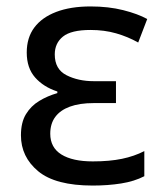

<svg xmlns="http://www.w3.org/2000/svg" viewBox="-20 -566 510 596"><path d="M268 10Q152 10 98.5 -34.5Q45 -79 45 -146Q45 -186 60.5 -211.5Q76 -237 101.5 -252.5Q127 -268 158 -277V-282Q115 -296 89 -325.5Q63 -355 63 -403Q63 -449 86.5 -480.5Q110 -512 154.5 -529Q199 -546 261 -546Q317 -546 362.5 -534.5Q408 -523 437 -507L409 -434Q377 -452 340.5 -462.5Q304 -473 261 -473Q201 -473 175.5 -452.5Q150 -432 150 -397Q150 -351 186.5 -332.5Q223 -314 271 -314H340V-246H271Q227 -246 197 -235Q167 -224 151.5 -203Q136 -182 136 -151Q136 -108 170.5 -86.5Q205 -65 268 -65Q320 -65 358.5 -73Q397 -81 428 -97V-19Q397 -3 356 3.5Q315 10 268 10Z"/></svg>

Font: Noto Sans Ambassadori
Style: Regular
Weight: 400
Designer: Monotype Design Team
Foundry: Monotype Imaging Inc.
Version: Version 2.013